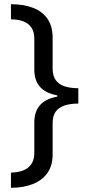

<svg xmlns="http://www.w3.org/2000/svg" viewBox="-20 -734 420 912"><path d="M32 86Q67 85 91.5 75Q116 65 129.5 44.5Q143 24 143 -8V-153Q143 -204 170 -234.5Q197 -265 252 -275V-281Q197 -291 170 -321.5Q143 -352 143 -403V-549Q143 -582 130 -602Q117 -622 92.5 -632Q68 -642 32 -642V-714Q94 -714 138 -696.5Q182 -679 206 -644Q230 -609 230 -555V-409Q230 -375 244 -354.5Q258 -334 285.5 -324.5Q313 -315 352 -315V-242Q313 -242 285.5 -232.5Q258 -223 244 -203Q230 -183 230 -149V0Q230 53 205 88Q180 123 135.5 140.5Q91 158 32 158Z"/></svg>

Font: Noto Sans Hebrew
Style: Regular
Weight: 400
Designer: Monotype Design Team
Foundry: Monotype Imaging Inc.
Version: Version 2.003